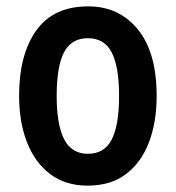

<svg xmlns="http://www.w3.org/2000/svg" viewBox="-20 -666 552 603"><path d="M472 -365Q472 -283 448 -219.5Q424 -156 376 -119.5Q328 -83 255 -83Q186 -83 138 -119Q90 -155 65 -218.5Q40 -282 40 -365Q40 -495 94 -570.5Q148 -646 257 -646Q354 -646 413 -573.5Q472 -501 472 -365ZM158 -365Q158 -274 181.5 -228.5Q205 -183 256 -183Q308 -183 331 -228Q354 -273 354 -365Q354 -456 331 -501Q308 -546 256 -546Q204 -546 181 -501.5Q158 -457 158 -365Z"/></svg>

Font: Noto Sans Kannada UI Condensed SemiBold
Style: Regular
Weight: 600
Width: 3
Designer: Jelle Bosma - Monotype Design Team
Foundry: Monotype Imaging Inc.
Version: Version 2.005; ttfautohint (v1.8.4.7-5d5b)